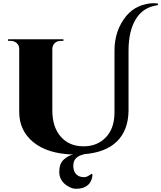

<svg xmlns="http://www.w3.org/2000/svg" viewBox="-20 -943 998 1189"><path d="M930 -923Q944 -923 958 -921V-911Q868 -900 822 -826Q776 -752 776 -630V-257Q774 -135 703.5 -66.5Q633 2 498 12L499 13Q434 27 434 82Q434 135 474 150Q485 154 502.5 154Q520 154 547 133L553 139Q548 203 491 221Q474 226 448.5 226Q423 226 391 204Q347 173 347 121Q347 72 373 47Q399 22 432 14Q274 9 186.5 -62.5Q99 -134 99 -250Q99 -253 99 -256V-641Q99 -662 83.5 -676Q68 -690 46 -690H30V-700H373V-690H357Q326 -690 311 -666Q305 -655 304 -643V-260Q304 -156 356.5 -96.5Q409 -37 496 -37Q497 -37 497.5 -37Q498 -37 499 -37Q582 -37 635.5 -92.5Q689 -148 689 -247V-630Q689 -754 761 -843Q795 -884 840.5 -903.5Q886 -923 930 -923Z"/></svg>

Font: Cinzel Decorative Black
Style: Regular
Weight: 900
Designer: Natanael Gama
Version: Version 1.002;PS 001.002;hotconv 1.0.56;makeotf.lib2.0.21325